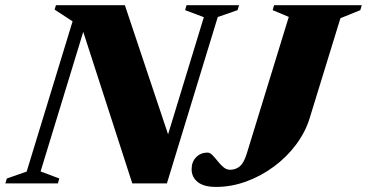

<svg xmlns="http://www.w3.org/2000/svg" viewBox="-60 -705 1410 738"><path d="M603.5 -136.5 559 -100 723.5 -639 651.5 -666 657 -685H859L853 -666L777 -639.5L581.5 0H448.5L248.5 -618L274.5 -630L96 -46L168 -19L162.5 0H-39.5L-33.5 -19L42.5 -45.5L219 -623L150 -668L155 -685H420ZM1130.5 -251.5Q1114 -197.5 1078.2 -149.5Q1042.5 -101.5 993.2 -65Q944 -28.5 886.8 -7.5Q829.5 13.5 770.5 13.5Q723 13.5 699.8 -5.5Q676.5 -24.5 676.5 -54.5Q676.5 -83 694 -100.8Q711.5 -118.5 737.5 -118.5Q747 -118.5 756.8 -108.5Q766.5 -98.5 776.8 -85.5Q787 -72.5 798.8 -62.5Q810.5 -52.5 824.5 -52.5Q845.5 -52.5 861.2 -65.2Q877 -78 888 -113L1050 -640L988 -666L993.5 -685H1330.5L1325 -666L1248.5 -635Z"/></svg>

Font: Newsreader 36pt ExtraBold
Style: Italic
Weight: 800
Italic angle: -17°
Designer: Hugues Gentile
Foundry: Production Type
Version: Version 1.003